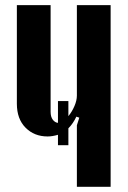

<svg xmlns="http://www.w3.org/2000/svg" viewBox="-20 -719 491 739"><path d="M273.9 -270Q261.7 -243.7 243.2 -225.1V-160.2H203.1V-200.2Q181.6 -193.8 163.1 -193.8Q111.8 -193.8 78.4 -227.5Q44.9 -261.2 44.9 -319.8V-699.2H174.8V-289.1Q174.8 -269 183.3 -258.1Q191.9 -247.1 203.1 -246.1V-330.1H243.2V-272Q257.3 -289.1 266.6 -310.8Q275.9 -332.5 275.9 -351.1V-699.2H405.8V0H275.9V-236.8L285.2 -266.1Z"/></svg>

Font: Moniqa Black Paragraph
Style: Regular
Weight: 900
Designer: Rajesh Rajput
Foundry: Rajesh Rajput
Version: Version 1.000